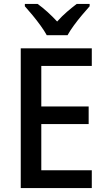

<svg xmlns="http://www.w3.org/2000/svg" viewBox="-20 -961 543 981"><path d="M449 0H86V-714H449V-624H191V-417H433V-327H191V-91H449ZM219 -781Q207 -803 187.5 -830Q168 -857 146.5 -883Q125 -909 107 -929V-941H172Q196 -924 222 -900.5Q248 -877 272 -851Q297 -879 322 -900.5Q347 -922 372 -941H438V-929Q421 -910 399 -884Q377 -858 357 -830.5Q337 -803 325 -781Z"/></svg>

Font: Noto Sans Thai SemCond Med
Style: Regular
Weight: 500
Width: 4
Designer: Monotype Design Team
Foundry: Monotype Imaging Inc.
Version: Version 2.002; ttfautohint (v1.8.4.7-5d5b)